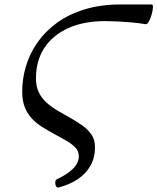

<svg xmlns="http://www.w3.org/2000/svg" viewBox="-20 -683 709 865"><path d="M243 162Q236 163 232 155Q228 147 229 137Q230 127 237 124Q281 104 308 78Q335 52 335 21Q335 -3 318.5 -19.5Q302 -36 275.5 -51Q249 -66 218 -83Q194 -96 170 -111Q146 -126 125.5 -147Q105 -168 92.5 -198Q80 -228 80 -270Q80 -328 97 -385Q114 -442 149 -492Q184 -542 237 -580.5Q290 -619 362 -641Q434 -663 525 -663H663Q670 -663 669 -649Q668 -635 663 -617Q658 -599 650.5 -586Q643 -573 636 -574Q607 -579 573 -582Q539 -585 507.5 -586.5Q476 -588 454 -588Q358 -588 288 -556.5Q218 -525 180 -467.5Q142 -410 142 -330Q142 -291 156.5 -263.5Q171 -236 195 -216Q219 -196 246.5 -180.5Q274 -165 300 -150Q328 -134 352.5 -116.5Q377 -99 392.5 -76Q408 -53 408 -20Q408 27 387.5 63.5Q367 100 330 124.5Q293 149 243 162Z"/></svg>

Font: Junicode VF
Style: Italic
Weight: 400
Italic angle: -11°
Designer: Peter S. Baker
Version: Version 2.209